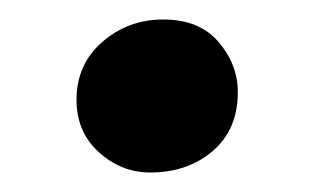

<svg xmlns="http://www.w3.org/2000/svg" viewBox="-20 -168 322 197"><path d="M134 9Q104.5 9 81.5 -11.8Q58.5 -32.5 58.5 -65.5Q58.5 -102 85 -125Q111.5 -148 147.5 -148Q184.5 -148 204.2 -125Q224 -102 224 -73.5Q224 -35 198.2 -13Q172.5 9 134 9Z"/></svg>

Font: Merriweather Text Regular
Style: Bold
Weight: 700
Designer: Eben Sorkin
Foundry: Eben Sorkin
Version: Version 2.100; ttfautohint (v1.7.19-72a1) -l 8 -r 50 -G 200 